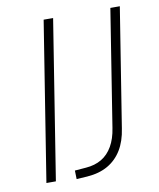

<svg xmlns="http://www.w3.org/2000/svg" viewBox="-81 -769 693 839"><g transform="rotate(-10 265.5 -349.5)"><path d="M58 0 170 -705H212L100 0ZM191 6 190 -32 240 -36Q280 -39 309.5 -56.5Q339 -74 358 -107Q377 -140 384 -187L466 -705H508L424 -177Q416 -122 392.5 -83.5Q369 -45 331 -23Q293 -1 239 3Z"/></g></svg>

Font: Nunito Sans 12pt ExtraLight
Style: Italic
Weight: 200
Italic angle: -9°
Designer: Vernon Adams
Foundry: Vernon Adams
Version: Version 3.101;gftools[0.9.27]